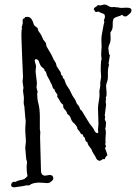

<svg xmlns="http://www.w3.org/2000/svg" viewBox="-20 -800 592 835"><path d="M531.2 -766.6Q551.8 -766.6 551.8 -755.9Q551.8 -749 547.9 -744.1L537.1 -734.4Q531.2 -728.5 524.9 -728.5Q518.6 -728.5 516.6 -731Q514.6 -733.4 510.7 -735.4Q502 -730.5 492.2 -728Q482.4 -725.6 474.6 -719.7Q469.7 -709 470.2 -696.8Q470.7 -684.6 469.2 -677.2Q467.8 -669.9 463.9 -664.6Q460 -659.2 460 -658.2Q460 -657.2 460.9 -638.7Q461.9 -620.1 456.5 -608.9Q451.2 -597.7 451.2 -588.9L454.1 -567.4V-564.5L458 -560.5V-559.6L452.1 -524.4L454.1 -517.6L451.2 -506.8Q449.2 -496.1 449.2 -486.3V-464.8Q449.2 -452.1 445.3 -442.9Q441.4 -433.6 441.4 -425.8L443.4 -398.4V-387.7Q443.4 -381.8 441.4 -378.9Q439.5 -376 439.5 -374L441.4 -372.1Q439.5 -362.3 439.5 -357.4L441.4 -343.8L435.5 -298.8L437.5 -290L435.5 -282.2L441.4 -266.6Q440.4 -265.6 440.4 -255.4Q440.4 -245.1 437.5 -242.2Q440.4 -233.4 440.4 -224.6L438.5 -192.4Q438.5 -183.6 439.5 -179.7Q437.5 -175.8 437.5 -172.9L441.4 -163.1L436.5 -156.2Q439.5 -148.4 442.4 -140.6Q445.3 -132.8 447.3 -125Q437.5 -117.2 435.5 -107.4Q434.6 -108.4 430.7 -108.4Q426.8 -108.4 421.9 -104.5Q417 -100.6 411.1 -100.6L410.2 -101.6Q402.3 -102.5 397.5 -113.3Q392.6 -124 387.2 -131.3Q381.8 -138.7 377.9 -150.4Q373 -157.2 366.7 -165.5Q360.4 -173.8 360.4 -181.6Q352.5 -183.6 351.1 -191.9Q349.6 -200.2 345.7 -205.1Q338.9 -206.1 341.8 -212.9Q338.9 -215.8 335.4 -216.3Q332 -216.8 328.6 -223.6Q325.2 -230.5 322.3 -232.9Q319.3 -235.4 317.4 -238.8Q315.4 -242.2 315.9 -244.1Q316.4 -246.1 311 -253.9Q305.7 -261.7 296.9 -268.6Q290 -276.4 287.6 -286.1Q285.2 -295.9 272.5 -304.7Q270.5 -315.4 261.7 -323.7Q252.9 -332 254.9 -343.8Q245.1 -351.6 243.2 -356Q241.2 -360.4 239.3 -363.3Q237.3 -366.2 234.9 -370.1Q232.4 -374 230.5 -377Q228.5 -379.9 228.5 -381.8Q228.5 -383.8 230.5 -385.7Q229.5 -387.7 228.5 -389.2Q227.5 -390.6 226.1 -393.6Q224.6 -396.5 222.7 -398.4Q220.7 -400.4 219.2 -402.8Q217.8 -405.3 218.3 -407.2Q218.8 -409.2 216.8 -411.1Q210 -414.1 208 -423.3Q206.1 -432.6 201.2 -438.5Q196.3 -451.2 189.9 -461.4Q183.6 -471.7 181.6 -480.5Q179.7 -489.3 178.2 -489.3Q176.8 -489.3 174.8 -491.2Q172.9 -493.2 173.8 -495.1Q174.8 -497.1 171.9 -499Q168.9 -503.9 164.6 -506.3Q160.2 -508.8 156.2 -515.6Q152.3 -522.5 149.4 -532.2Q146.5 -542 134.8 -543Q130.9 -540 130.9 -535.2L136.7 -513.7L134.8 -488.3L140.6 -438.5L138.7 -419.9L143.6 -400.4L141.6 -391.6Q141.6 -370.1 146.5 -351.6Q153.3 -327.1 153.3 -292V-238.3L155.3 -225.6L154.3 -203.1L158.2 -59.6Q158.2 -36.1 176.8 -36.1L195.3 -39.1Q211.9 -39.1 211.9 -23.4Q211.9 -18.6 205.1 -12.7Q195.3 -3.9 188.5 -3.9H182.6L151.4 -5.9Q122.1 -5.9 107.4 5.9Q104.5 6.8 101.6 6.3Q98.6 5.9 95.7 5.9L77.1 9.8L42 14.6Q28.3 14.6 28.3 3.9Q28.3 0 32.2 -4.9Q36.1 -9.8 40 -9.8L45.9 -8.8Q47.9 -8.8 49.8 -10.3Q51.8 -11.7 56.6 -13.7Q61.5 -15.6 69.8 -17.1Q78.1 -18.6 85.9 -21.5Q93.8 -27.3 99.6 -34.2Q95.7 -52.7 95.7 -75.2L97.7 -96.7Q97.7 -97.7 96.2 -100.6Q94.7 -103.5 93.8 -111.3Q92.8 -119.1 92.3 -127.9Q91.8 -136.7 90.8 -145.5Q89.8 -154.3 89.8 -157.2L92.8 -185.5L89.8 -232.4Q89.8 -247.1 91.3 -261.7Q92.8 -276.4 89.8 -290L85.9 -337.9Q85 -341.8 84 -344.7Q83 -347.7 83 -352.5L84 -375L80.1 -405.3L82 -418L78.1 -445.3L80.1 -464.8L76.2 -553.7L73.2 -638.7V-656.2Q73.2 -664.1 74.2 -671.9Q76.2 -673.8 76.2 -675.8L74.2 -679.7Q74.2 -683.6 77.1 -690.9Q80.1 -698.2 78.6 -708.5Q77.1 -718.8 86.9 -720.7Q88.9 -720.7 87.9 -725.6Q89.8 -726.6 100.6 -726.6Q118.2 -726.6 127.9 -691.4Q131.8 -686.5 143.6 -677.7Q144.5 -668 150.4 -660.6Q156.2 -653.3 159.7 -646.5Q163.1 -639.6 164.6 -635.7Q166 -631.8 168 -627.9L178.7 -614.3Q180.7 -610.4 180.7 -606.4Q180.7 -602.5 183.1 -597.2Q185.5 -591.8 191.9 -582Q198.2 -572.3 202.1 -564.9Q206.1 -557.6 209 -550.8Q211.9 -542 218.3 -533.2Q224.6 -524.4 224.6 -520Q224.6 -515.6 227.5 -510.3Q230.5 -504.9 235.4 -498.5Q240.2 -492.2 242.7 -487.3Q245.1 -482.4 245.1 -479Q245.1 -475.6 246.6 -474.1Q248 -472.7 249 -472.2Q250 -471.7 251.5 -469.7Q252.9 -467.8 252.9 -464.8Q252.9 -461.9 254.9 -459L258.8 -457Q260.7 -453.1 264.2 -441.9Q267.6 -430.7 274.9 -421.4Q282.2 -412.1 288.6 -397.5Q294.9 -382.8 301.8 -374L308.6 -363.3Q310.5 -359.4 311.5 -355.5Q312.5 -351.6 314.5 -348.6L322.3 -339.8Q325.2 -335 326.7 -330.1Q328.1 -325.2 331.1 -321.3L335 -319.3Q336.9 -315.4 343.8 -304.7Q350.6 -293.9 361.3 -275.9Q372.1 -257.8 379.4 -250Q386.7 -242.2 390.1 -232.9Q393.6 -223.6 403.3 -220.7Q408.2 -222.7 407.2 -227.1Q406.2 -231.4 406.2 -235.4L408.2 -261.7L406.2 -327.1Q406.2 -340.8 408.7 -353.5Q411.1 -366.2 412.1 -376Q413.1 -385.7 412.6 -391.6Q412.1 -397.5 412.1 -403.3L416 -425.8V-441.4L419.9 -465.8L418 -495.1Q418 -516.6 419.9 -538.1Q421.9 -538.1 421.9 -539.1L419.9 -563.5L421.9 -596.7L420.9 -627Q420.9 -642.6 424.3 -657.7Q427.7 -672.9 429.2 -683.6Q430.7 -694.3 432.1 -697.8Q433.6 -701.2 433.6 -704.6Q433.6 -708 431.6 -710L436.5 -725.6Q436.5 -737.3 430.7 -739.7Q424.8 -742.2 419.4 -744.1Q414.1 -746.1 412.1 -748Q410.2 -750 405.8 -749Q401.4 -748 397.5 -748Q393.6 -748 391.6 -752.9Q391.6 -756.8 387.7 -757.8Q388.7 -766.6 395.5 -769.5Q402.3 -772.5 406.2 -778.3Q412.1 -776.4 417 -776.4L433.6 -780.3Q441.4 -780.3 447.3 -776.4Q453.1 -772.5 458.5 -770.5Q463.9 -768.6 468.3 -769Q472.7 -769.5 477.5 -769.5H481.4L482.4 -767.6L487.3 -768.6L505.9 -765.6Z"/></svg>

Font: Mountains of Christmas
Style: Regular
Weight: 400
Designer: Crystal Kluge
Foundry: Font Diner, Inc DBA Tart Workshop
Version: Version 1.002